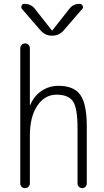

<svg xmlns="http://www.w3.org/2000/svg" viewBox="-20 -975 540 995"><path d="M188.5 -819.3 93.8 -928.7Q87.9 -935.5 91.8 -945.3Q95.7 -955.1 106.4 -955.1Q141.6 -955.1 161.1 -928.7L248 -818.4Q249 -817.4 250 -817.4L252 -818.4L338.9 -928.7Q358.4 -955.1 393.6 -955.1Q403.3 -955.1 408.2 -945.3Q413.1 -935.5 406.2 -928.7L311.5 -819.3Q287.1 -790 250 -790Q212.9 -790 188.5 -819.3ZM85 -25.4V-724.6Q85 -735.4 92.3 -742.7Q99.6 -750 109.9 -750Q120.1 -750 127.4 -743.2Q134.8 -736.3 134.8 -724.6V-430.7Q134.8 -429.7 135.7 -429.7Q136.7 -429.7 136.7 -430.7Q156.2 -477.5 195.3 -503.9Q234.4 -530.3 283.2 -530.3Q363.3 -530.3 396.5 -482.9Q429.7 -435.5 429.7 -320.3V-24.4Q429.7 -14.6 422.9 -7.3Q416 0 406.2 0Q396.5 0 389.2 -6.8Q381.8 -13.7 381.8 -24.4V-310.5Q381.8 -416 357.9 -450.2Q334 -484.4 272.9 -484.4Q211.9 -484.4 173.3 -427.2Q134.8 -370.1 134.8 -271.5V-25.4Q134.8 -14.6 127.4 -7.3Q120.1 0 109.9 0Q99.6 0 92.3 -6.8Q85 -13.7 85 -25.4Z"/></svg>

Font: Rounded-X Mgen+ 1m light
Style: Regular
Weight: 200
Designer: [Source Han Sans]
Ryoko NISHIZUKA  (kana & ideographs); Paul D. Hunt (Latin, Greek & Cyrillic); Wenlong ZHANG  (bopomofo
Version: Version 1.059.20150602